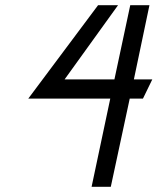

<svg xmlns="http://www.w3.org/2000/svg" viewBox="-20 -720 607 740"><path d="M333 0H407L480 -340H531L567 -414H496L556 -700H482L421 -414H229L435 -700H358L89 -340H405Z"/></svg>

Font: Advent Pro Medium
Style: Italic
Weight: 500
Italic angle: -12°
Version: Version 3.000